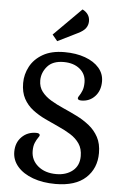

<svg xmlns="http://www.w3.org/2000/svg" viewBox="-64 -1026 700 1084"><g transform="rotate(5 286.0 -483.5)"><path d="M292 14Q220 14 164 -6.5Q108 -27 76.5 -63.5Q45 -100 45 -147Q45 -199 77.5 -231.5Q110 -264 159 -264Q180 -264 180 -252Q180 -248 172 -237Q164 -226 156 -207.5Q148 -189 148 -161Q148 -109 188 -75.5Q228 -42 292 -42Q348 -42 384.5 -71.5Q421 -101 421 -155Q421 -197 401.5 -225.5Q382 -254 350 -274Q318 -294 279.5 -311Q241 -328 202.5 -346.5Q164 -365 132 -389.5Q100 -414 80.5 -450Q61 -486 61 -538Q61 -587 84.5 -631.5Q108 -676 156.5 -704Q205 -732 279 -732Q345 -732 396 -713.5Q447 -695 475.5 -662Q504 -629 504 -585Q504 -533 473.5 -500.5Q443 -468 397 -468Q376 -468 376 -480Q376 -485 383.5 -495.5Q391 -506 398.5 -524.5Q406 -543 406 -571Q406 -618 371 -647Q336 -676 279 -676Q217 -676 186.5 -640.5Q156 -605 156 -561Q156 -524 176 -498Q196 -472 228.5 -452.5Q261 -433 300 -416Q339 -399 378 -379.5Q417 -360 449.5 -334Q482 -308 502 -271Q522 -234 522 -181Q522 -94 463.5 -40Q405 14 292 14ZM232 -790 203 -825 359 -981Q378 -972 389.5 -956Q401 -940 401 -918Q401 -896 388.5 -878.5Q376 -861 345 -846Z"/></g></svg>

Font: Gabriela
Style: Regular
Weight: 400
Designer: Eduardo Rodriguez Tunni
Foundry: Eduardo Rodriguez Tunni
Version: Version 2.001;gftools[0.9.26]